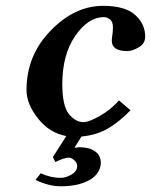

<svg xmlns="http://www.w3.org/2000/svg" viewBox="-20 -464 523 665"><path d="M219.2 82Q202.1 82 171.9 97.2L163.1 80.1L209.5 7.3Q150.4 -3.9 111.1 -54.2Q71.8 -104.5 71.8 -151.9Q71.8 -272 155.3 -357.9Q238.8 -443.8 336.9 -443.8Q413.1 -443.8 448 -412.4Q482.9 -380.9 482.9 -336.9Q482.9 -313 460.4 -300Q438 -287.1 420.9 -287.1Q366.7 -287.1 367.2 -323.2Q367.2 -331.1 369.1 -342.5Q371.1 -354 371.1 -370.1Q371.1 -389.2 360.6 -397Q350.1 -404.8 339.8 -404.8Q285.6 -404.8 240.7 -339.8Q195.8 -274.9 195.8 -172.9Q195.8 -97.7 218.5 -69.3Q241.2 -41 269 -41Q288.1 -41 325.9 -62.5Q363.8 -84 392.1 -116.2L432.1 -82Q393.1 -42 354 -19Q314.9 3.9 262.2 8.8L237.8 47.9L254.9 45.9Q289.1 45.9 309.1 60.1Q329.1 74.2 329.1 99.1Q329.1 106.9 328.1 110.8Q321.3 144 284.2 162.6Q247.1 181.2 190.9 181.2Q148.9 181.2 103 159.2L121.1 136.2Q156.2 152.3 190.9 151.9Q207 151.9 225.6 141.8Q244.1 131.8 247.1 116.2V110.8Q247.1 99.6 237.1 90.8Q227.1 82 219.2 82Z"/></svg>

Font: Linux Libertine
Style: Semibold Italic
Weight: 600
Italic angle: -11.5°
Designer: Philipp H. Poll
Foundry: Philipp H. Poll
Version: Version 5.1.2 ; ttfautohint (v0.9)